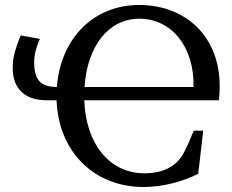

<svg xmlns="http://www.w3.org/2000/svg" viewBox="-20 -735 932 770"><path d="M31 -462C31 -377 83 -333 165 -333H207C214 -128 356 15 556 15C632 15 711 -6 775 -38L795 -211H757C744 -182 734 -153 719 -126C686 -59 621 -40 559 -40C420 -40 324 -157 318 -333H858C860 -352 861 -372 861 -391C861 -586 727 -715 538 -715C355 -715 223 -581 208 -386C140 -387 117 -417 117 -487C117 -512 124 -544 140 -579L63 -593C35 -523 31 -496 31 -462ZM319 -386C330 -552 416 -660 539 -660C668 -660 760 -547 756 -386Z"/></svg>

Font: LT Superior Serif Medium
Style: Regular
Weight: 500
Designer: Daniel Lyons
Foundry: LyonsType
Version: Version 2.120;FEAKit 1.0